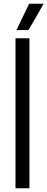

<svg xmlns="http://www.w3.org/2000/svg" viewBox="-20 -1014 255 1034"><path d="M63.5 0V-808H138.5V0ZM68.6 -852.1 136.9 -993.8H215.2L133.7 -852.1Z"/></svg>

Font: Encode Sans Condensed Thin
Style: Regular
Weight: 100
Width: 3
Designer: Multiple Designers
Foundry: Impallari Type
Version: Version 3.002